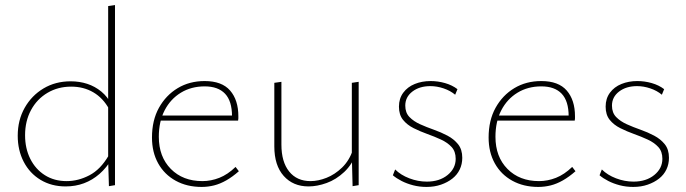

<svg xmlns="http://www.w3.org/2000/svg" viewBox="-20 -733 2709 758"><path d="M239 3Q183 3 140 -23Q97 -49 73.5 -94.5Q50 -140 50 -197Q50 -259 77.5 -307.5Q105 -356 152 -384Q199 -412 259 -412Q294 -412 324.5 -402Q355 -392 380 -371.5Q405 -351 421 -319L411 -302Q387 -346 348.5 -368.5Q310 -391 261 -391Q209 -391 167.5 -366.5Q126 -342 102.5 -298.5Q79 -255 79 -199Q79 -147 99.5 -106Q120 -65 157 -41.5Q194 -18 243 -18Q289 -18 333 -41Q377 -64 409 -119L423 -108Q401 -71 373 -46.5Q345 -22 311.5 -9.5Q278 3 239 3ZM410 2 407 -97V-709L434 -713V-2Z M776 5Q718 5 673.5 -19.5Q629 -44 604.5 -88Q580 -132 580 -190Q580 -258 607.5 -307.5Q635 -357 681.5 -385Q728 -413 788 -413Q856 -413 888.5 -375.5Q921 -338 921 -274Q921 -270 921 -265.5Q921 -261 920 -257H896V-274Q896 -334 868.5 -363Q841 -392 788 -392Q735 -392 694 -367Q653 -342 630 -297.5Q607 -253 607 -193Q607 -114 654.5 -66Q702 -18 779 -18Q813 -18 846 -31Q879 -44 910 -74L923 -57Q898 -35 873.5 -21Q849 -7 825 -1Q801 5 776 5ZM604 -257 609 -277H914V-257Z M1198 3Q1137 3 1100 -38.5Q1063 -80 1063 -155V-406L1091 -410V-162Q1091 -94 1121.5 -56Q1152 -18 1206 -18Q1236 -18 1269 -31Q1302 -44 1330.5 -71.5Q1359 -99 1374 -143L1388 -131Q1371 -84 1339 -54Q1307 -24 1269.5 -10.5Q1232 3 1198 3ZM1372 2 1369 -115V-406L1396 -410V-2Z M1664 5Q1636 5 1611 -1.5Q1586 -8 1565.5 -18.5Q1545 -29 1531 -41L1540 -64Q1562 -42 1596 -29Q1630 -16 1665 -16Q1715 -16 1747 -42Q1779 -68 1779 -106Q1779 -135 1763 -152.5Q1747 -170 1721 -182Q1695 -194 1667 -204Q1639 -214 1613 -227Q1587 -240 1571 -260Q1555 -280 1555 -312Q1555 -344 1572 -367Q1589 -390 1617.5 -401.5Q1646 -413 1680 -413Q1709 -413 1737 -405Q1765 -397 1786 -381L1777 -359Q1758 -375 1731.5 -384Q1705 -393 1679 -393Q1636 -393 1608 -371.5Q1580 -350 1580 -316Q1580 -288 1596.5 -271Q1613 -254 1638.5 -242.5Q1664 -231 1692.5 -221Q1721 -211 1746.5 -197.5Q1772 -184 1788.5 -163.5Q1805 -143 1805 -110Q1805 -85 1795 -64Q1785 -43 1766 -28Q1747 -13 1721 -4Q1695 5 1664 5Z M2105 5Q2047 5 2002.5 -19.5Q1958 -44 1933.5 -88Q1909 -132 1909 -190Q1909 -258 1936.5 -307.5Q1964 -357 2010.5 -385Q2057 -413 2117 -413Q2185 -413 2217.5 -375.5Q2250 -338 2250 -274Q2250 -270 2250 -265.5Q2250 -261 2249 -257H2225V-274Q2225 -334 2197.5 -363Q2170 -392 2117 -392Q2064 -392 2023 -367Q1982 -342 1959 -297.5Q1936 -253 1936 -193Q1936 -114 1983.5 -66Q2031 -18 2108 -18Q2142 -18 2175 -31Q2208 -44 2239 -74L2252 -57Q2227 -35 2202.5 -21Q2178 -7 2154 -1Q2130 5 2105 5ZM1933 -257 1938 -277H2243V-257Z M2480 5Q2452 5 2427 -1.5Q2402 -8 2381.5 -18.5Q2361 -29 2347 -41L2356 -64Q2378 -42 2412 -29Q2446 -16 2481 -16Q2531 -16 2563 -42Q2595 -68 2595 -106Q2595 -135 2579 -152.5Q2563 -170 2537 -182Q2511 -194 2483 -204Q2455 -214 2429 -227Q2403 -240 2387 -260Q2371 -280 2371 -312Q2371 -344 2388 -367Q2405 -390 2433.5 -401.5Q2462 -413 2496 -413Q2525 -413 2553 -405Q2581 -397 2602 -381L2593 -359Q2574 -375 2547.5 -384Q2521 -393 2495 -393Q2452 -393 2424 -371.5Q2396 -350 2396 -316Q2396 -288 2412.5 -271Q2429 -254 2454.5 -242.5Q2480 -231 2508.5 -221Q2537 -211 2562.5 -197.5Q2588 -184 2604.5 -163.5Q2621 -143 2621 -110Q2621 -85 2611 -64Q2601 -43 2582 -28Q2563 -13 2537 -4Q2511 5 2480 5Z"/></svg>

Font: Ysabeau Office Thin
Style: Regular
Weight: 250
Designer: Christian Thalmann (Catharsis Fonts)
Version: Version 2.001;gftools[0.9.30]; featfreeze: tnum,lnum,ss02